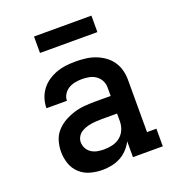

<svg xmlns="http://www.w3.org/2000/svg" viewBox="-133 -829 865 943"><g transform="rotate(-20 300.0 -357.5)"><path d="M243 8Q211 8 180 -0.5Q149 -9 125.5 -30.5Q102 -52 91.5 -82.5Q81 -113 81 -145Q81 -173 89 -200.5Q97 -228 115.5 -249Q134 -270 158.5 -284Q183 -298 210 -306.5Q237 -315 265 -317.5Q293 -320 321 -320H404V-365Q404 -384 395 -401Q386 -418 370.5 -428.5Q355 -439 336 -442.5Q317 -446 299 -446Q281 -446 263 -442.5Q245 -439 229.5 -430Q214 -421 204 -405Q194 -389 194 -371Q194 -371 194 -371Q194 -371 194 -371H87Q87 -371 87 -371.5Q87 -372 87 -372Q87 -397 95 -421.5Q103 -446 118 -466Q133 -486 154.5 -500.5Q176 -515 199.5 -523.5Q223 -532 248 -535Q273 -538 299 -538Q324 -538 350 -535Q376 -532 400.5 -523Q425 -514 446.5 -499Q468 -484 483 -462.5Q498 -441 504.5 -416Q511 -391 511 -365V-92H560V0H404V-83Q393 -61 376 -43Q359 -25 337.5 -13.5Q316 -2 291.5 3Q267 8 243 8ZM285 -84Q307 -84 329.5 -89.5Q352 -95 369.5 -109.5Q387 -124 395.5 -145Q404 -166 404 -189V-228H321Q307 -228 293 -227Q279 -226 265 -223.5Q251 -221 238 -216.5Q225 -212 213.5 -204Q202 -196 195 -183Q188 -170 188 -156Q188 -139 196.5 -123.5Q205 -108 219.5 -99Q234 -90 251 -87Q268 -84 285 -84ZM150 -637V-723H450V-637Z"/></g></svg>

Font: Iosevka Slab Semibold Extended
Style: Regular
Weight: 600
Width: 7
Monospace: yes
Designer: Belleve Invis
Foundry: Belleve Invis
Version: Version 11.1.0; ttfautohint (v1.8.3)